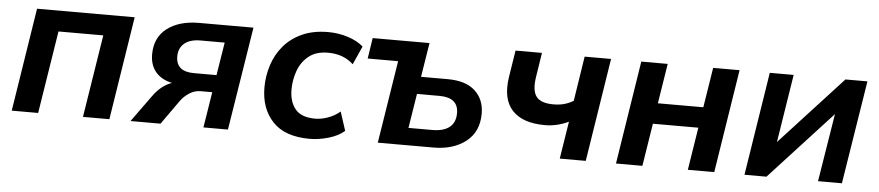

<svg xmlns="http://www.w3.org/2000/svg" viewBox="-36 -697 4143 905"><g transform="rotate(5 2035.5 -244.5)"><path d="M33 0 110 -489H572L495 0H370L432 -391H220L158 0Z M595 0 686 -126Q724 -179 774 -196Q723 -207 696 -239.5Q669 -272 669 -322Q669 -402 726 -445.5Q783 -489 877 -489H1134L1056 0H940L967 -169H913Q884 -169 859 -153Q834 -137 817 -113L737 0ZM873 -251H980L1005 -407H891Q841 -407 814.5 -384.5Q788 -362 788 -323Q788 -251 873 -251Z M1443 10Q1326 10 1268 -51.5Q1210 -113 1210 -213Q1210 -267 1226.5 -318.5Q1243 -370 1277 -410.5Q1311 -451 1363.5 -475Q1416 -499 1487 -499Q1536 -499 1581 -484.5Q1626 -470 1654 -445L1615 -358Q1568 -402 1495 -402Q1438 -402 1403.5 -374Q1369 -346 1353.5 -303Q1338 -260 1338 -214Q1338 -157 1366.5 -122Q1395 -87 1461 -87Q1489 -87 1520.5 -98Q1552 -109 1578 -131L1607 -42Q1579 -17 1532.5 -3.5Q1486 10 1443 10Z M1765 0 1827 -391H1683L1698 -489H1967L1941 -327H2067Q2153 -327 2197 -286.5Q2241 -246 2241 -179Q2241 -93 2181.5 -46.5Q2122 0 2028 0ZM1903 -82H2016Q2069 -82 2097 -104.5Q2125 -127 2125 -171Q2125 -245 2035 -245H1929Z M2626 0 2654 -177Q2599 -151 2543 -151Q2436 -151 2387 -204.5Q2338 -258 2354 -362L2374 -489H2499L2481 -373Q2471 -309 2492.5 -280.5Q2514 -252 2574 -252Q2601 -252 2623.5 -258Q2646 -264 2668 -277L2701 -489H2826L2749 0Z M2892 0 2969 -489H3094L3064 -300H3279L3309 -489H3434L3357 0H3232L3264 -202H3049L3017 0Z M3500 0 3577 -489H3690L3639 -167L3935 -489H4039L3961 0H3848L3900 -322L3604 0Z"/></g></svg>

Font: Nunito Sans
Style: Bold Italic
Weight: 700
Italic angle: -9°
Designer: Vernon Adams
Foundry: Vernon Adams
Version: Version 3.006; ttfautohint (v1.8.3)